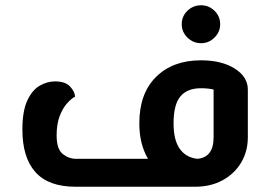

<svg xmlns="http://www.w3.org/2000/svg" viewBox="-20 -709 1026 729"><path d="M267 0Q164 0 114.5 -55.5Q65 -111 65 -217Q65 -287 83.5 -327Q102 -367 130.5 -383.5Q159 -400 189 -400Q228 -400 246 -380.5Q264 -361 265 -342Q251 -335 234.5 -316.5Q218 -298 206.5 -268Q195 -238 195 -195Q195 -143 218 -124.5Q241 -106 269 -106H542Q526 -133 517.5 -166.5Q509 -200 509 -241Q509 -354 572.5 -417Q636 -480 743 -480Q822 -480 871.5 -448.5Q921 -417 921 -369V-188Q921 -134 895.5 -91.5Q870 -49 825 -24.5Q780 0 721 0ZM639 -241Q639 -177 662.5 -144Q686 -111 729 -106Q791 -111 791 -188V-369Q784 -371 771 -372.5Q758 -374 743 -374Q691 -374 665 -343Q639 -312 639 -241ZM744 -545Q713 -545 691.5 -566.5Q670 -588 670 -617Q670 -647 691.5 -668Q713 -689 744 -689Q773 -689 794.5 -668Q816 -647 816 -617Q816 -588 794.5 -566.5Q773 -545 744 -545Z"/></svg>

Font: El Messiri
Style: Bold
Weight: 700
Designer: Mohamed Gaber
Foundry: Kief Type Foundry
Version: Version 2.020; ttfautohint (v1.8.3)